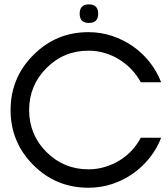

<svg xmlns="http://www.w3.org/2000/svg" viewBox="-20 -863 775 885"><path d="M389.6 -757.3Q347.2 -757.3 347.2 -799.8Q347.2 -842.8 389.6 -842.8Q432.6 -842.8 432.6 -799.8Q432.6 -757.3 389.6 -757.3ZM387.7 2.4Q238.3 2.4 133.8 -102.1Q28.8 -207 28.8 -356Q28.8 -504.4 133.8 -609.4Q238.3 -714.8 387.7 -714.8Q444.3 -714.8 496.6 -697.5Q548.8 -680.2 592.8 -649.4Q636.7 -618.7 670.2 -576.2Q703.6 -533.7 722.7 -483.9H628.9Q611.8 -515.6 586.7 -542.2Q561.5 -568.8 530.3 -588.4Q499 -607.9 462.9 -618.7Q426.8 -629.4 387.7 -629.4Q273.4 -629.4 193.8 -548.8Q114.3 -468.8 114.3 -356Q114.3 -242.2 193.8 -162.6Q273.9 -82.5 387.7 -82.5Q426.8 -82.5 462.9 -93.3Q499 -104 530.3 -123Q561.5 -142.1 586.7 -168.9Q611.8 -195.8 628.9 -228H722.7Q703.6 -178.2 670.2 -136Q636.7 -93.8 593 -63Q549.3 -32.2 497.1 -14.9Q444.8 2.4 387.7 2.4Z"/></svg>

Font: Proletarsk
Style: Regular
Weight: 400
Designer: Peter Wiegel, original typeface by Carl Albert Fahrenwaldt 1901
Foundry: Peter Wiegel
Version: Version 1.000 2010 initial release